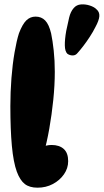

<svg xmlns="http://www.w3.org/2000/svg" viewBox="-20 -868 481 890"><path d="M154 2Q117 2 95 -15Q73 -32 58 -72Q42 -116 35 -192Q28 -268 28 -376Q28 -441 33 -505.5Q38 -570 47.5 -625Q57 -680 68 -714Q84 -756 102 -773.5Q120 -791 145 -791Q172 -791 189.5 -773Q207 -755 217 -713Q224 -680 229 -633.5Q234 -587 234 -535Q234 -473 227 -405Q220 -337 208.5 -271.5Q197 -206 181 -151L118 -148Q140 -171 167 -183.5Q194 -196 219 -196Q255 -196 275.5 -177.5Q296 -159 296 -121Q296 -88 276.5 -60Q257 -32 225 -15Q193 2 154 2ZM292 -619Q281 -630 280.5 -657.5Q280 -685 287 -725Q294 -759 300.5 -786.5Q307 -814 322 -831Q335 -846 355.5 -847.5Q376 -849 396 -842.5Q416 -836 426 -826Q442 -813 440.5 -793Q439 -773 422 -742Q411 -720 396 -697Q381 -674 366 -654.5Q351 -635 340 -623Q331 -611 317 -611Q303 -611 292 -619Z"/></svg>

Font: DynaPuff Condensed SemiBold
Style: Regular
Weight: 600
Width: 3
Designer: Toshi Omagari, Jennifer Daniel
Foundry: Google Fonts
Version: Version 2.000